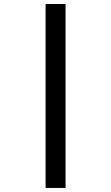

<svg xmlns="http://www.w3.org/2000/svg" viewBox="-20 -723 552 954"><path d="M206.5 -703.1H305.7V210.9H206.5Z"/></svg>

Font: Bpm'online Open Sans
Style: Bold
Weight: 700
Foundry: Ascender Corporation
Version: Version 1.10